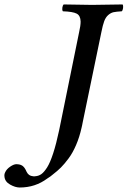

<svg xmlns="http://www.w3.org/2000/svg" viewBox="-106 -667 574 864"><path d="M350.1 -522 266.1 -116.2Q265.6 -111.8 263.7 -103.8Q261.7 -95.7 261.2 -92.8Q251.5 -49.3 236.3 -14.2Q221.2 21 202.6 45.9Q184.1 70.8 168.2 86.7Q152.3 102.5 131.8 118.2Q122.1 127 106.9 136.2Q52.7 176.8 -17.1 176.8Q-37.1 176.8 -60.5 163.6Q-84 150.4 -85.9 127.9Q-87.4 117.7 -83 108.9Q-76.7 94.2 -60.3 83Q-43.9 71.8 -32.2 71.8Q-27.3 71.8 -23.2 72.5Q-19 73.2 -15.6 74Q-12.2 74.7 -9 76.7Q-5.9 78.6 -3.9 79.8Q-2 81.1 0.5 84Q2.9 86.9 4.2 88.4Q5.4 89.8 7.3 93.3Q9.3 96.7 9.8 97.7Q10.3 98.6 12 102.5Q13.7 106.4 14.2 106.9Q22.9 124.5 42 126Q46.9 127.4 53.2 126Q67.9 125 80.1 116.5Q92.3 107.9 106 86.4Q119.6 64.9 133.3 22.9Q147 -19 160.2 -81.1L250 -522Q256.8 -551.3 256.8 -569.8Q256.3 -596.7 239 -605.7Q221.7 -614.7 176.8 -616.2Q172.9 -622.6 174.6 -632.8Q176.3 -643.1 180.2 -647Q266.1 -645 308.1 -645Q354 -645 445.8 -647Q449.2 -641.1 447.8 -630.6Q446.3 -620.1 441.9 -616.2Q417.5 -614.7 405 -612.1Q392.6 -609.4 381.1 -599.4Q369.6 -589.4 363 -571.8Q356.4 -554.2 350.1 -522Z"/></svg>

Font: Common Serif Medium
Style: Italic
Weight: 500
Italic angle: -12°
Designer: Philipp H. Poll, Khaled Hosny
Foundry: Stefan Peev, Context Ltd.
Version: Version 1.026